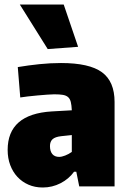

<svg xmlns="http://www.w3.org/2000/svg" viewBox="-20 -828 568 853"><path d="M170 5Q135 5 106.5 -7.5Q78 -20 57.5 -42Q37 -64 25.5 -94.5Q14 -125 14 -162Q14 -321 210 -333L299 -338Q298 -361 294.5 -375Q291 -389 282.5 -396.5Q274 -404 259.5 -406.5Q245 -409 221 -409Q210 -409 190 -407.5Q170 -406 147 -404Q124 -402 103 -399.5Q82 -397 70 -395L59 -530Q107 -538 155.5 -543Q204 -548 251 -548Q377 -548 433 -507Q489 -466 489 -375V0H332L319 -65H309Q286 -33 249 -14Q212 5 170 5ZM243 -131Q254 -131 269.5 -137Q285 -143 299 -153V-228L252 -223Q225 -220 213.5 -209.5Q202 -199 202 -179Q202 -156 212.5 -143.5Q223 -131 243 -131ZM192 -610 68 -808H263L327 -620Z"/></svg>

Font: Encode Sans Compressed
Style: Black
Weight: 900
Designer: Pablo Impallari, Andres Torresi
Foundry: Pablo Impallari, Andres Torresi
Version: Version 1.000; ttfautohint (v1.00) -l 8 -r 50 -G 200 -x 14 -